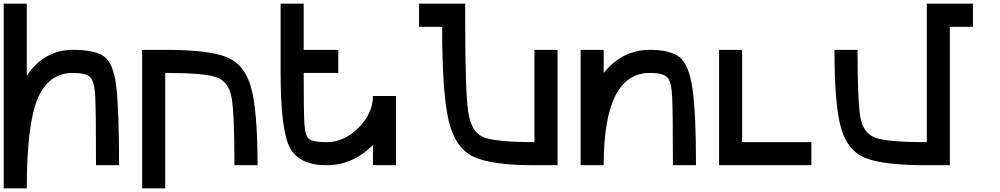

<svg xmlns="http://www.w3.org/2000/svg" viewBox="-20 -895 5415 1040"><path d="M375 -625Q492.2 -625 543 -589.8Q593.8 -554.7 609.4 -429.7Q625 -304.7 625 0H500Q500 -281.2 496.1 -367.2Q492.2 -453.1 468.8 -476.6Q445.3 -500 375 -500Q242.2 -500 183.6 -359.4Q125 -218.8 125 125H0V-875H125V-484.4Q218.8 -625 375 -625Z M875 125H750V-625H875Q1109.4 -625 1207 -585.9Q1304.7 -546.9 1339.8 -421.9Q1375 -296.9 1375 0H1250Q1250 -281.2 1234.4 -367.2Q1218.8 -453.1 1152.3 -476.6Q1085.9 -500 875 -500Z M1750 0Q1601.6 0 1550.8 -93.8Q1500 -187.5 1500 -500V-875H1625V-625H1812.5V-500H1625Q1625 -289.1 1628.9 -222.7Q1632.8 -156.2 1656.2 -140.6Q1679.7 -125 1750 -125Q1843.8 -125 1921.9 -203.1Q2000 -281.2 2000 -375H2125V0H2000V-109.4Q1890.6 0 1750 0Z M2875 -625H3000V0H2875Q2640.6 0 2543 -46.9Q2445.3 -93.8 2410.2 -242.2Q2375 -390.6 2375 -750H2250V-875H2500V-750Q2500 -406.2 2515.6 -293Q2531.2 -179.7 2597.7 -152.3Q2664.1 -125 2875 -125Z M3125 0V-625H3250V-500Q3351.6 -625 3500 -625Q3609.4 -625 3660.2 -585.9Q3710.9 -546.9 3730.5 -418Q3750 -289.1 3750 0H3625Q3625 -281.2 3621.1 -367.2Q3617.2 -453.1 3593.8 -476.6Q3570.3 -500 3500 -500Q3250 -500 3250 0Z M4000 -625V-125H4375V0H3875V-625Z M5000 -875H5250V-750H5125V0H5000Q4765.6 0 4668 -39.1Q4570.3 -78.1 4535.2 -203.1Q4500 -328.1 4500 -625H4625Q4625 -343.8 4640.6 -257.8Q4656.2 -171.9 4722.7 -148.4Q4789.1 -125 5000 -125Z"/></svg>

Font: CraftyPE
Style: Regular
Weight: 400
Designer: Erek Butcher
Foundry: Haunted Coop
Version: Version 0.018;April 4, 2024;FontCreator 15.0.0.2962 64-bit